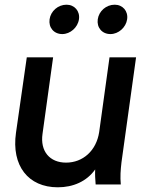

<svg xmlns="http://www.w3.org/2000/svg" viewBox="-20 -785 627 817"><path d="M226 12C291 12 349 -13 385 -64C384 -43 385 -23 387 0H494C491 -35 493 -60 497 -95L559 -541H446L402 -223C390 -144 333 -93 261 -93C192 -93 150 -141 161 -216L206 -541H94L48 -220C28 -80 100 12 226 12ZM191 -703C186 -668 209 -640 245 -640C279 -640 311 -668 316 -703C321 -738 297 -765 263 -765C227 -765 196 -738 191 -703ZM396 -703C391 -668 414 -640 450 -640C484 -640 516 -668 521 -703C526 -738 502 -765 468 -765C432 -765 401 -738 396 -703Z"/></svg>

Font: Mluvka SemiBold
Style: Italic
Weight: 600
Italic angle: -8°
Designer: Modified by Jiří Krblich, Original typeface by Gumpita Rahayu
Foundry: Gumpita Rahayu & Jiří Krblich
Version: Version 2.000;Glyphs 3.1.1 (3134)